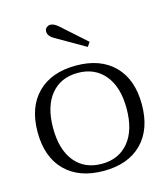

<svg xmlns="http://www.w3.org/2000/svg" viewBox="-105 -770 755 863"><g transform="rotate(-15 272.0 -338.5)"><path d="M209 -626Q198 -632 190.5 -641.5Q183 -651 183 -662Q183 -673 191 -680Q199 -687 209 -687Q226 -687 248 -667L360 -567L346 -547ZM29 -235Q29 -351 93.5 -415.5Q158 -480 272 -480Q386 -480 450 -415.5Q514 -351 514 -235Q514 -119 450 -54.5Q386 10 272 10Q158 10 93.5 -54.5Q29 -119 29 -235ZM443 -235Q443 -335 397 -390.5Q351 -446 272 -446Q192 -446 146.5 -390.5Q101 -335 101 -235Q101 -134 146.5 -78.5Q192 -23 272 -23Q351 -23 397 -78.5Q443 -134 443 -235Z"/></g></svg>

Font: Taviraj Light
Style: Regular
Weight: 300
Designer: Katatrad Team
Foundry: CadsonDemak
Version: Version 1.001